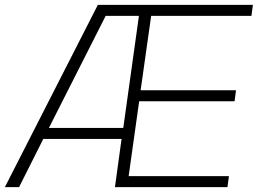

<svg xmlns="http://www.w3.org/2000/svg" viewBox="-35 -765 1054 785"><path d="M-15 0H43L142 -197H462L435 0H895L901 -45H491L534 -351H924L930 -396H540L583 -700H993L999 -745H365ZM165 -242 397 -700H533L469 -242Z"/></svg>

Font: Mluvka ExtraLight
Style: Italic
Weight: 200
Italic angle: -8°
Designer: Modified by Jiří Krblich, Original typeface by Gumpita Rahayu
Foundry: Gumpita Rahayu & Jiří Krblich
Version: Version 2.000;Glyphs 3.1.1 (3134)